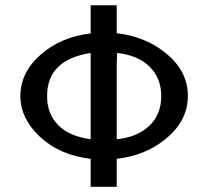

<svg xmlns="http://www.w3.org/2000/svg" viewBox="-20 -715 798 735"><path d="M58.1 -347.2Q58.1 -438 136 -506.1Q213.9 -574.2 327.1 -586.9V-694.8H426.8V-587.9Q540.5 -574.7 619.9 -507.3Q699.2 -439.9 699.2 -347.9Q699.2 -255.9 620.1 -188Q541 -120.1 426.8 -106.9V0H327.1V-106.9Q208 -121.1 133.1 -191.2Q58.1 -261.2 58.1 -347.2ZM160.2 -347.2Q160.2 -279.3 202.6 -236.1Q245.1 -192.9 327.1 -182.1V-512.2Q160.2 -486.3 160.2 -347.2ZM426.8 -182.1Q502.9 -189 550 -231.9Q597.2 -274.9 597.2 -347.2Q597.2 -416 552.5 -460Q507.8 -503.9 428.2 -512.2L426.8 -469.2Z"/></svg>

Font: CMU Bright
Style: SemiBold
Weight: 600
Version: Version 0.7.0